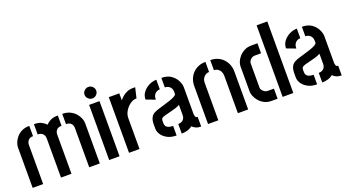

<svg xmlns="http://www.w3.org/2000/svg" viewBox="-53 -1250 3239 1790"><g transform="rotate(-20 1567.0 -355.0)"><path d="M319 0V-389Q319 -415 302.5 -433.5Q286 -452 252 -452V-554Q295 -554 322.5 -541Q350 -528 371 -506Q391 -528 418.5 -541Q446 -554 489 -554V-452Q455 -452 439 -433.5Q423 -415 423 -389V0ZM38 0V-402Q38 -423 48 -448.5Q58 -474 78.5 -498.5Q99 -523 130.5 -538.5Q162 -554 206 -554V-452Q173 -452 157.5 -432.5Q142 -413 142 -389V0ZM599 0V-389Q599 -417 583 -434.5Q567 -452 533 -452V-554Q577 -554 609.5 -538Q642 -522 663 -497.5Q684 -473 694 -447.5Q704 -422 704 -402V0Z M797 0V-547H900V0ZM847 -593Q824 -593 806.5 -610Q789 -627 789 -650Q789 -673 806.5 -690Q824 -707 847 -707Q871 -707 888 -690Q905 -673 905 -650Q905 -627 888 -610Q871 -593 847 -593Z M994 0V-552H1098V-482Q1109 -498 1128 -514.5Q1147 -531 1173.5 -543Q1200 -555 1230 -555Q1237 -555 1243.5 -555Q1250 -555 1257 -555L1233 -453Q1199 -453 1168.5 -431Q1138 -409 1118 -375.5Q1098 -342 1098 -306V0Z M1466 0Q1414 0 1377 -19.5Q1340 -39 1320.5 -68.5Q1301 -98 1301 -128V-178Q1301 -190 1304 -207Q1307 -224 1317.5 -242.5Q1328 -261 1353 -274Q1369 -282 1397.5 -291Q1426 -300 1457.5 -309Q1489 -318 1518 -328Q1547 -338 1565.5 -349Q1584 -360 1584 -372V-393Q1584 -413 1574.5 -428Q1565 -443 1550 -451Q1535 -459 1516 -459V-553Q1573 -553 1609.5 -528Q1646 -503 1664.5 -466.5Q1683 -430 1683 -399V-129Q1683 -123 1687.5 -109.5Q1692 -96 1710 -96V0Q1679 0 1658.5 -9.5Q1638 -19 1623 -34Q1604 -17 1576 -8.5Q1548 0 1517 0V-95Q1537 -95 1552 -102.5Q1567 -110 1575.5 -124.5Q1584 -139 1584 -158V-261Q1565 -250 1538.5 -241.5Q1512 -233 1483 -226.5Q1454 -220 1432 -213.5Q1410 -207 1401 -201Q1389 -193 1389 -172V-150Q1389 -131 1397.5 -119Q1406 -107 1423.5 -101Q1441 -95 1466 -95ZM1398 -380 1308 -414Q1308 -454 1331.5 -485Q1355 -516 1391.5 -534.5Q1428 -553 1466 -553V-458Q1447 -458 1431.5 -449Q1416 -440 1407 -423Q1398 -406 1398 -380Z M1778 -378Q1778 -413 1790 -444.5Q1802 -476 1825 -500.5Q1848 -525 1880.5 -539Q1913 -553 1953 -553V-453Q1933 -453 1916.5 -442.5Q1900 -432 1890 -414Q1880 -396 1880 -373V0H1778ZM2074 -373Q2074 -392 2066 -410.5Q2058 -429 2041 -441Q2024 -453 2001 -453V-553Q2041 -553 2073.5 -539Q2106 -525 2129 -500Q2152 -475 2164 -443.5Q2176 -412 2176 -378V0H2074Z M2409 0Q2367 0 2336.5 -16.5Q2306 -33 2285.5 -57.5Q2265 -82 2255.5 -107Q2246 -132 2246 -150V-402Q2246 -423 2256.5 -448.5Q2267 -474 2288 -497Q2309 -520 2338.5 -535Q2368 -550 2406 -550H2468V-451H2407Q2388 -451 2374 -442Q2360 -433 2352.5 -420Q2345 -407 2345 -398V-152Q2345 -142 2353.5 -130Q2362 -118 2376 -109Q2390 -100 2408 -100H2468V0ZM2518 0V-710H2624V0Z M2860 0Q2808 0 2771 -19.5Q2734 -39 2714.5 -68.5Q2695 -98 2695 -128V-178Q2695 -190 2698 -207Q2701 -224 2711.5 -242.5Q2722 -261 2747 -274Q2763 -282 2791.5 -291Q2820 -300 2851.5 -309Q2883 -318 2912 -328Q2941 -338 2959.5 -349Q2978 -360 2978 -372V-393Q2978 -413 2968.5 -428Q2959 -443 2944 -451Q2929 -459 2910 -459V-553Q2967 -553 3003.5 -528Q3040 -503 3058.5 -466.5Q3077 -430 3077 -399V-129Q3077 -123 3081.5 -109.5Q3086 -96 3104 -96V0Q3073 0 3052.5 -9.5Q3032 -19 3017 -34Q2998 -17 2970 -8.5Q2942 0 2911 0V-95Q2931 -95 2946 -102.5Q2961 -110 2969.5 -124.5Q2978 -139 2978 -158V-261Q2959 -250 2932.5 -241.5Q2906 -233 2877 -226.5Q2848 -220 2826 -213.5Q2804 -207 2795 -201Q2783 -193 2783 -172V-150Q2783 -131 2791.5 -119Q2800 -107 2817.5 -101Q2835 -95 2860 -95ZM2792 -380 2702 -414Q2702 -454 2725.5 -485Q2749 -516 2785.5 -534.5Q2822 -553 2860 -553V-458Q2841 -458 2825.5 -449Q2810 -440 2801 -423Q2792 -406 2792 -380Z"/></g></svg>

Font: Stick No Bills ExtraLight SemiBold
Style: Regular
Weight: 600
Version: Version 2.000